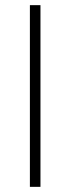

<svg xmlns="http://www.w3.org/2000/svg" viewBox="-20 -725 273 745"><path d="M96 0V-705H137V0Z"/></svg>

Font: wassup Sans
Style: Light
Weight: 200
Version: Version 2.001